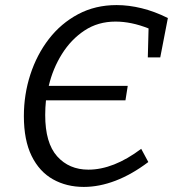

<svg xmlns="http://www.w3.org/2000/svg" viewBox="-20 -727 684 756"><path d="M310 9Q242 9 188.5 -21Q135 -51 104.5 -113Q74 -175 74 -270Q74 -355 99.5 -433.5Q125 -512 172.5 -573.5Q220 -635 287.5 -671Q355 -707 439 -707Q487 -707 538 -694.5Q589 -682 641 -656L611 -501H562L565 -615Q497 -642 435 -642Q366 -642 313 -607Q260 -572 224 -514.5Q188 -457 172 -389H483L474 -332H161Q158 -303 158 -274Q158 -164 205 -111.5Q252 -59 328 -59Q427 -59 536 -141L564 -89Q499 -40 435 -15.5Q371 9 310 9Z"/></svg>

Font: Bitter
Style: Italic
Weight: 400
Italic angle: -9°
Designer: Sol Matas, and Bitter project Authors
Foundry: Sol Matas
Version: Version 2.001